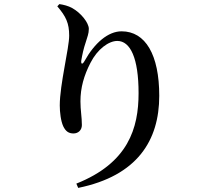

<svg xmlns="http://www.w3.org/2000/svg" viewBox="-20 -839 1040 938"><path d="M260 -808C302 -759 318 -726 318 -665C318 -604 272 -426 272 -324C272 -291 277 -248 289 -222C301 -197 316 -187 339 -187C362 -187 380 -203 380 -228C380 -268 373 -300 373 -344C373 -410 390 -470 422 -532C456 -599 511 -639 553 -639C617 -639 657 -555 657 -384C657 -213 607 -43 353 58L362 79C651 20 758 -153 758 -371C758 -571 691 -686 574 -686C508 -686 442 -629 393 -541C383 -523 375 -524 377 -543C382 -572 388 -601 399 -633C406 -657 414 -674 414 -698C414 -727 376 -776 332 -800C314 -810 291 -816 270 -819Z"/></svg>

Font: Noto Serif CJK SC SemiBold
Style: Regular
Weight: 600
Designer: Ryoko NISHIZUKA 西塚涼子 (kana & ideographs); Frank Grießhammer (Latin, Greek & Cyrillic); Wenlong ZHANG 张文龙 (bopomofo); San
Foundry: Adobe
Version: Version 2.001;hotconv 1.1.0;makeotfexe 2.6.0